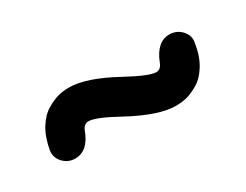

<svg xmlns="http://www.w3.org/2000/svg" viewBox="-34 -522 568 443"><g transform="rotate(-30 250.0 -300.0)"><path d="M413.1 -370.1Q432.6 -370.1 445.3 -356.4Q458 -342.8 455.1 -325.2Q450.2 -292 436.5 -269.5Q422.9 -247.1 405.3 -236.8Q387.7 -226.6 374 -223.1Q360.4 -219.7 344.7 -219.7Q299.8 -219.7 225.6 -259.8Q170.9 -290 151.4 -290Q139.6 -290 133.8 -275.4Q117.2 -230.5 83 -230.5Q64.5 -230.5 51.8 -243.7Q39.1 -256.8 41 -275.4Q46.9 -308.6 60.5 -330.6Q74.2 -352.5 91.8 -362.8Q109.4 -373 123 -376.5Q136.7 -379.9 151.4 -379.9Q197.3 -379.9 270.5 -339.8Q326.2 -309.6 344.7 -309.6Q356.4 -309.6 362.3 -325.2Q379.9 -370.1 413.1 -370.1Z"/></g></svg>

Font: Rounded-X Mgen+ 2m bold
Style: Bold
Weight: 700
Designer: [Source Han Sans]
Ryoko NISHIZUKA  (kana & ideographs); Paul D. Hunt (Latin, Greek & Cyrillic); Wenlong ZHANG  (bopomofo
Version: Version 1.059.20150602